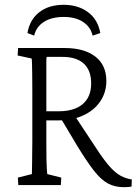

<svg xmlns="http://www.w3.org/2000/svg" viewBox="-20 -774 571 803"><path d="M56.6 0 54.7 -31.2 113.3 -45.9Q113.3 -52.7 113.8 -65.9Q114.3 -79.1 114.3 -97.2Q114.3 -115.2 114.7 -137.7Q115.2 -160.2 115.2 -184.6V-387.7Q115.2 -434.6 114.7 -464.4Q114.3 -494.1 113.8 -509.8Q113.3 -525.4 112.3 -529.3L53.7 -542L55.7 -573.2H250Q332 -573.2 378.4 -537.6Q424.8 -502 424.8 -435.5Q424.8 -387.7 399.4 -350.1Q374 -312.5 328.6 -291.5Q283.2 -270.5 224.6 -270.5H160.2V-308.6H224.6Q291 -308.6 326.2 -338.9Q361.3 -369.1 361.3 -424.8Q361.3 -479.5 330.6 -507.8Q299.8 -536.1 241.2 -536.1H175.8Q174.8 -534.2 174.3 -532.2Q173.8 -530.3 173.8 -520.5Q173.8 -510.7 173.8 -483.9Q173.8 -457 173.8 -405.3V-184.6Q173.8 -133.8 174.3 -106.9Q174.8 -80.1 175.8 -67.4Q176.8 -54.7 177.7 -45.9L236.3 -31.2L234.4 0ZM497.1 8.8Q460 8.8 431.2 -6.8Q402.3 -22.5 372.6 -60.5Q342.8 -98.6 301.8 -166L229.5 -287.1L286.1 -299.8L386.7 -147.5Q417 -101.6 439.9 -76.2Q462.9 -50.8 484.4 -39.1Q505.9 -27.3 531.2 -23.4L530.3 5.9Q523.4 7.8 514.2 8.3Q504.9 8.8 497.1 8.8ZM123 -625 94.7 -635.7Q104.5 -692.4 144.5 -723.1Q184.6 -753.9 246.1 -753.9Q306.6 -753.9 348.1 -723.1Q389.6 -692.4 399.4 -635.7L367.2 -625Q359.4 -661.1 327.6 -682.1Q295.9 -703.1 247.1 -703.1Q195.3 -703.1 163.1 -682.1Q130.9 -661.1 123 -625Z"/></svg>

Font: Crimson Pro ExtraLight
Style: Regular
Weight: 250
Designer: Jacques Le Bailly
Foundry: Baron von Fonthausen
Version: Version 1.003